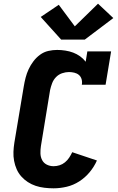

<svg xmlns="http://www.w3.org/2000/svg" viewBox="-20 -1014 640 1042"><path d="M271 8Q246 8 221 5Q196 2 173.5 -5.5Q151 -13 131 -26Q111 -39 95.5 -56.5Q80 -74 70.5 -95.5Q61 -117 56.5 -141Q52 -165 53 -190Q54 -215 58 -240L109 -545Q113 -569 119 -592.5Q125 -616 135.5 -638.5Q146 -661 161.5 -681.5Q177 -702 197.5 -717Q218 -732 242 -737.5Q266 -743 290 -743Q312 -743 334.5 -739.5Q357 -736 377 -728.5Q397 -721 414.5 -708.5Q432 -696 445 -679L454 -735H583L553 -554H424Q427 -569 423 -583.5Q419 -598 408.5 -607Q398 -616 383.5 -619.5Q369 -623 354 -623Q336 -623 317 -616.5Q298 -610 284 -595.5Q270 -581 263 -562.5Q256 -544 252 -526L202 -221Q199 -201 199.5 -181.5Q200 -162 208.5 -145.5Q217 -129 234 -120.5Q251 -112 271 -112Q287 -112 303 -117Q319 -122 332.5 -133Q346 -144 355.5 -158.5Q365 -173 372 -188L506 -143Q491 -109 466.5 -79.5Q442 -50 410 -29.5Q378 -9 342 -0.5Q306 8 271 8ZM440 -799H312L201 -922L299 -988L386 -871L512 -994L595 -916Z"/></svg>

Font: Iosevka Slab Heavy Extended
Style: Italic
Weight: 900
Width: 7
Italic angle: -9°
Monospace: yes
Designer: Belleve Invis
Foundry: Belleve Invis
Version: Version 11.1.0; ttfautohint (v1.8.3)